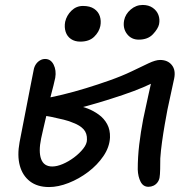

<svg xmlns="http://www.w3.org/2000/svg" viewBox="-20 -743 769 775"><path d="M178 12Q131 12 101 -11Q71 -34 60 -74.5Q49 -115 59 -169Q72 -236 84 -297.5Q96 -359 104.5 -403Q113 -447 116 -461Q118 -473 124.5 -483Q131 -493 141 -499Q151 -505 162 -505Q185 -505 196.5 -482Q208 -459 203 -429Q197 -401 186.5 -362Q176 -323 170 -288Q167 -276 162.5 -256.5Q158 -237 153.5 -217.5Q149 -198 146 -184Q135 -131 146 -101Q157 -71 191 -71Q210 -71 233.5 -81Q257 -91 279 -107.5Q301 -124 316 -143Q331 -162 331 -179Q332 -205 317.5 -221Q303 -237 276 -247Q261 -254 237 -260Q213 -266 186 -271.5Q159 -277 134 -279L151 -344Q187 -350 232.5 -361Q278 -372 327 -387Q376 -402 421 -418Q472 -436 511.5 -455Q551 -474 579.5 -487.5Q608 -501 626 -501Q657 -501 673.5 -480.5Q690 -460 683 -426Q676 -394 669.5 -363.5Q663 -333 656 -301Q651 -275 645 -240.5Q639 -206 634 -170Q629 -134 627 -104Q627 -84 626.5 -60.5Q626 -37 624 -26Q622 -15 615.5 -6.5Q609 2 599.5 6.5Q590 11 579 11Q558 11 547.5 -9.5Q537 -30 536 -59Q536 -109 542 -159.5Q548 -210 558 -262Q563 -284 568.5 -311Q574 -338 580 -364Q586 -390 590.5 -410.5Q595 -431 597 -440L617 -419Q594 -406 557.5 -390.5Q521 -375 475 -359.5Q429 -344 379 -329Q329 -314 278.5 -301.5Q228 -289 182 -282L192 -318Q200 -319 216.5 -320.5Q233 -322 255 -322Q267 -322 288.5 -318Q310 -314 333.5 -305Q357 -296 378.5 -280.5Q400 -265 412.5 -242Q425 -219 424 -188Q422 -149 397.5 -113Q373 -77 336 -49Q299 -21 257 -4.5Q215 12 178 12ZM540 -583Q510 -583 492.5 -606Q475 -629 481 -661Q486 -686 507.5 -704.5Q529 -723 556 -723Q580 -723 596.5 -711.5Q613 -700 619.5 -682.5Q626 -665 622 -645Q618 -627 597.5 -605Q577 -583 540 -583ZM304 -575Q282 -575 266.5 -585.5Q251 -596 245 -614.5Q239 -633 243 -655Q249 -681 268.5 -700Q288 -719 315 -719Q343 -719 360 -707.5Q377 -696 383 -677.5Q389 -659 385 -638Q380 -614 360 -594.5Q340 -575 304 -575Z"/></svg>

Font: Shantell Sans
Style: Italic
Weight: 400
Italic angle: -11°
Designer: Stephen Nixon, Anya Danilova, Shantell Martin
Foundry: Arrow Type
Version: Version 1.011;[c5ecc13dd]